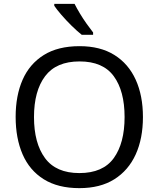

<svg xmlns="http://www.w3.org/2000/svg" viewBox="-20 -964 821 994"><path d="M720 -358Q720 -247 682.5 -164.5Q645 -82 572 -36Q499 10 391 10Q280 10 206.5 -36Q133 -82 97 -165Q61 -248 61 -359Q61 -469 97 -551Q133 -633 206.5 -679Q280 -725 392 -725Q499 -725 572 -679.5Q645 -634 682.5 -551.5Q720 -469 720 -358ZM156 -358Q156 -223 213 -145.5Q270 -68 391 -68Q513 -68 569 -145.5Q625 -223 625 -358Q625 -493 569 -569.5Q513 -646 392 -646Q271 -646 213.5 -569.5Q156 -493 156 -358ZM366 -944Q377 -922 393.5 -894.5Q410 -867 428.5 -841Q447 -815 462 -796V-784H403Q380 -802 351 -830.5Q322 -859 297.5 -887.5Q273 -916 261 -934V-944Z"/></svg>

Font: Noto Sans Kharoshthi
Style: Regular
Weight: 400
Designer: Monotype Design Team
Foundry: Monotype Imaging Inc.
Version: Version 2.004; ttfautohint (v1.8.4.7-5d5b)